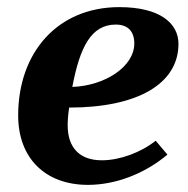

<svg xmlns="http://www.w3.org/2000/svg" viewBox="-20 -512 528 539"><path d="M227 7C304 7 386 -24 450 -78L417 -117C376 -84 316 -62 266 -62C204 -62 170 -97 170 -160C170 -173 171 -188 174 -210C367 -210 481 -277 481 -389C481 -446 430 -492 315 -492C141 -492 31 -364 31 -188C31 -68 107 7 227 7ZM183 -268C204 -378 235 -443 305 -443C340 -443 357 -423 357 -390C357 -324 273 -271 183 -268Z"/></svg>

Font: Caladea
Style: Bold Italic
Weight: 700
Italic angle: -9°
Designer: Carolina Giovagnoli and Andres Torresi
Foundry: Carolina Giovagnoli & Andres Torresi
Version: Version 1.001;hotconv 1.0.109;makeotfexe 2.5.65596